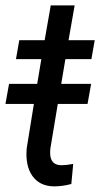

<svg xmlns="http://www.w3.org/2000/svg" viewBox="-26 -676 368 706"><path d="M295.9 -293.9H186.5L159.2 -129.9Q157.7 -117.2 158.7 -106.4Q162.1 -68.4 200.2 -68.4Q216.3 -68.4 243.2 -73.2L236.3 0.5Q204.6 9.3 171.9 9.3Q119.1 8.3 92.8 -29.5Q66.4 -67.4 72.3 -131.3L98.6 -293.9H-5.9L7.3 -367.7H110.8L126 -458.5H32.7L44.9 -528.3H138.2L160.6 -656.2H248.5L226.1 -528.3H322.3L310.1 -458.5H214.4L199.2 -367.7H309.1Z"/></svg>

Font: Roboto
Style: Italic
Weight: 400
Italic angle: -12°
Designer: Google
Version: Version 2.134; 2016; ttfautohint (v1.6)